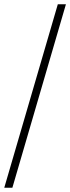

<svg xmlns="http://www.w3.org/2000/svg" viewBox="-26 -800 329 900"><path d="M283 -780 32 80H-6L245 -780Z"/></svg>

Font: Nacelle UltraLight
Style: Regular
Weight: 200
Designer: Sora Sagano
Foundry: Sora Sagano
Version: Version 1.000;FEAKit 1.0